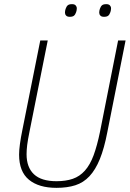

<svg xmlns="http://www.w3.org/2000/svg" viewBox="-20 -893 625 925"><path d="M210 -698 122 -258Q114 -219 111 -194.5Q108 -170 108 -150Q108 -87 143.5 -53.5Q179 -20 252 -20Q297 -20 330.5 -31.5Q364 -43 389 -71Q414 -99 431 -145Q448 -191 462 -259L549 -698H585L497 -256Q482 -178 461 -126.5Q440 -75 411 -44Q382 -13 343 -0.5Q304 12 252 12Q167 12 119.5 -27Q72 -66 72 -148Q72 -169 76 -199Q80 -229 88 -268L174 -698ZM316 -812Q304 -812 298.5 -818Q293 -824 293 -832Q293 -841 296 -850Q300 -862 306.5 -867.5Q313 -873 327 -873Q339 -873 344.5 -867Q350 -861 350 -853Q350 -844 347 -835Q343 -823 336.5 -817.5Q330 -812 316 -812ZM481 -812Q469 -812 463.5 -818Q458 -824 458 -832Q458 -841 461 -850Q465 -862 471.5 -867.5Q478 -873 492 -873Q504 -873 509.5 -867Q515 -861 515 -853Q515 -844 512 -835Q508 -823 501.5 -817.5Q495 -812 481 -812Z"/></svg>

Font: IBM Plex Sans Condensed ExtraLight
Style: Italic
Weight: 200
Width: 3
Italic angle: -11°
Designer: Mike Abbink, Paul van der Laan, Pieter van Rosmalen
Foundry: Bold Monday
Version: Version 1.3